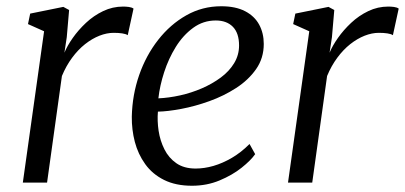

<svg xmlns="http://www.w3.org/2000/svg" viewBox="-20 -584 1295 614"><path d="M53 0 121 -484 69.5 -507 76.5 -540.5 182.5 -562 201 -552 193.5 -465 186 -415.5Q195 -437.5 212.8 -462.8Q230.5 -488 255 -511Q279.5 -534 309.8 -548.5Q340 -563 374 -563Q382 -563 391.8 -561.8Q401.5 -560.5 407 -556.5L388.5 -471.5Q382.5 -475.5 371 -477.2Q359.5 -479 343.5 -479Q321.5 -479 298 -469.8Q274.5 -460.5 252 -442.8Q229.5 -425 210.5 -399.2Q191.5 -373.5 178 -341L130.5 0Z M796 -91Q782 -71 752.5 -47.5Q723 -24 682.2 -7Q641.5 10 594 10Q542 10 504.8 -8.5Q467.5 -27 444.5 -59Q421.5 -91 411.2 -130.2Q401 -169.5 401.5 -211Q403 -280.5 425 -343.8Q447 -407 485.8 -456.5Q524.5 -506 575.8 -535Q627 -564 687.5 -564Q733.5 -564 763.8 -548.2Q794 -532.5 808.8 -505.2Q823.5 -478 823.5 -443.5Q823.5 -398 799 -363Q774.5 -328 735 -302.5Q695.5 -277 649.5 -260.5Q603.5 -244 559.8 -235.8Q516 -227.5 485 -227Q482.5 -197.5 487.2 -165.8Q492 -134 505.8 -106.5Q519.5 -79 544 -62Q568.5 -45 605.5 -45Q633.5 -45 662.8 -53.5Q692 -62 721.5 -79.2Q751 -96.5 778 -123.5ZM670 -518.5Q630 -518.5 597.8 -495Q565.5 -471.5 542.2 -434Q519 -396.5 505 -353.2Q491 -310 486.5 -269.5Q520 -271 556 -279Q592 -287 625.5 -301.5Q659 -316 686 -336Q713 -356 728.8 -382Q744.5 -408 744.5 -438.5Q744.5 -478 724.8 -498.2Q705 -518.5 670 -518.5Z M901 0 969 -484 917.5 -507 924.5 -540.5 1030.5 -562 1049 -552 1041.5 -465 1034 -415.5Q1043 -437.5 1060.8 -462.8Q1078.5 -488 1103 -511Q1127.5 -534 1157.8 -548.5Q1188 -563 1222 -563Q1230 -563 1239.8 -561.8Q1249.5 -560.5 1255 -556.5L1236.5 -471.5Q1230.5 -475.5 1219 -477.2Q1207.5 -479 1191.5 -479Q1169.5 -479 1146 -469.8Q1122.5 -460.5 1100 -442.8Q1077.5 -425 1058.5 -399.2Q1039.5 -373.5 1026 -341L978.5 0Z"/></svg>

Font: Merriweather 28pt Light
Style: Italic
Weight: 300
Italic angle: -7.8°
Version: Version 2.101